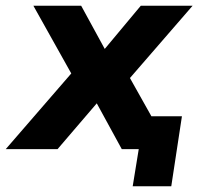

<svg xmlns="http://www.w3.org/2000/svg" viewBox="-55 -518 705 667"><path d="M406 129 427 0H382L400 -114H577L540 129ZM-35 0 217 -291 221 -212 61 -498H227L316 -335H298L434 -498H614L367 -213L370 -294L535 0H368L273 -174H294L145 0Z"/></svg>

Font: Nunito Sans 9pt ExtraBold
Style: Italic
Weight: 800
Italic angle: -9°
Version: Version 3.101;gftools[0.9.27]